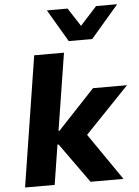

<svg xmlns="http://www.w3.org/2000/svg" viewBox="-61 -987 750 1034"><g transform="rotate(-5 313.5 -470.0)"><path d="M32 0 143 -705H304L238 -288H243L443 -501H627L368 -231L369 -283L564 0H386L232 -215H226L192 0ZM335 -765 232 -940H344L408 -841L498 -940H612L462 -765Z"/></g></svg>

Font: Nunito Sans 8pt ExtraBold
Style: Italic
Weight: 800
Italic angle: -9°
Version: Version 3.101;gftools[0.9.27]